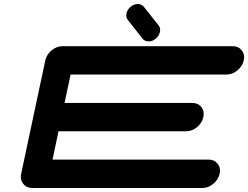

<svg xmlns="http://www.w3.org/2000/svg" viewBox="-20 -940 1241 960"><path d="M1022.5 -142.1Q1051.8 -142.1 1067.9 -121.6Q1080.1 -106.4 1080.1 -86.9Q1080.1 -79.6 1078.1 -71.3Q1071.8 -42 1046.6 -21Q1021.5 0 992.2 0H141.6Q112.3 0 96.2 -21Q84 -36.1 84 -55.7Q84 -63 85.9 -71.3L206.5 -638.2Q212.9 -667.5 238 -688.2Q263.2 -709 292.5 -709H1143.1Q1172.4 -709 1188.5 -688.5Q1200.7 -673.3 1200.7 -653.8Q1200.7 -646.5 1198.7 -638.2Q1192.4 -608.9 1167.2 -588.1Q1142.1 -567.4 1112.8 -567.4H333L302.7 -425.3H940.9Q970.2 -425.3 986.8 -404.8Q998.5 -389.6 998.5 -370.6Q998.5 -362.8 996.6 -354.5Q990.7 -325.2 965.3 -304.4Q939.9 -283.7 910.6 -283.7H272.5L242.7 -142.1ZM619.1 -840.3Q611.3 -850.6 611.3 -863.3Q611.3 -868.2 612.3 -873Q616.7 -892.6 633.1 -906.2Q649.4 -919.9 668.9 -919.9Q688 -919.9 699.2 -906.2L772.9 -813Q780.8 -803.2 780.8 -790.5Q780.8 -785.6 779.3 -779.8Q775.4 -760.3 758.8 -746.6Q742.2 -732.9 722.7 -732.9Q703.6 -732.9 692.9 -746.6Z"/></svg>

Font: Robtronika
Style: Italic
Weight: 400
Italic angle: -12°
Designer: GGBot
Version: 1.00